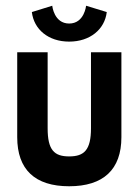

<svg xmlns="http://www.w3.org/2000/svg" viewBox="-20 -641 481 669"><path d="M297 -459V-194C297 -118 273 -96 221 -96C169 -96 146 -118 146 -194V-459H40V-163C40 -50 102 8 221 8C340 8 403 -50 403 -163V-459ZM280 -621C280 -621 274 -559 221 -559C168 -559 162 -621 162 -621L91 -599C98 -539 148 -496 221 -496C294 -496 345 -539 352 -599Z"/></svg>

Font: Hussar Tani
Style: Bold
Weight: 700
Foundry: Cannot Into Space Fonts
Version: Version 0.92